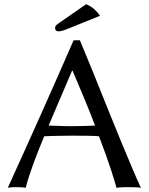

<svg xmlns="http://www.w3.org/2000/svg" viewBox="-20 -889 707 912"><path d="M189.9 -241.7Q161.1 -172.9 137.7 -109.1Q114.3 -45.4 102.1 2.9Q92.3 1 77.4 0.5Q62.5 0 53.7 0Q45.4 0 35.9 0.5Q26.4 1 17.1 2.9Q97.2 -172.9 175 -347.2Q252.9 -521.5 329.6 -697.8H359.4Q389.2 -627.4 422.1 -545.9Q455.1 -464.4 488.3 -381.1Q521.5 -297.9 552.7 -222.7Q584 -147.5 609.1 -87.9Q634.3 -28.3 649.4 2.9Q636.2 1 618.2 0.5Q600.1 0 586.4 0Q572.3 0 559.6 0.5Q546.9 1 533.2 2.9Q528.8 -15.1 509.3 -76.4Q489.7 -137.7 450.2 -241.7Q431.6 -243.7 394.3 -244.1Q356.9 -244.6 326.7 -244.6Q308.6 -244.6 281.7 -244.1Q254.9 -243.7 229.2 -243.2Q203.6 -242.7 189.9 -241.7ZM431.6 -292.5Q410.6 -347.7 383.8 -412.8Q356.9 -478 324.7 -553.2H322.3L210.9 -292.5Q222.7 -292.5 242.7 -291.5Q262.7 -290.5 284.7 -290Q306.6 -289.6 321.3 -289.6Q345.7 -289.6 375.2 -290.5Q404.8 -291.5 431.6 -292.5ZM389.2 -869.1Q412.6 -858.9 428.2 -845Q443.8 -831.1 455.1 -814L302.2 -752.4Q285.2 -745.1 275.1 -742.7Q265.1 -740.2 257.8 -740.2Q241.7 -740.2 241.7 -755.9Q241.7 -760.7 244.4 -765.6Q247.1 -770.5 257.8 -777.8Z"/></svg>

Font: Kurinto Seri
Style: Regular
Weight: 400
Designer: Kurinto was developed by Clint Goss from a range of fonts that are compatible with the SIL Open Font License Version 1.1
Foundry: Clinton F. Goss
Version: Version 2.196; July 25, 2020